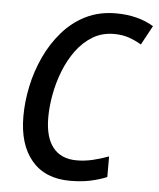

<svg xmlns="http://www.w3.org/2000/svg" viewBox="-53 -769 682 825"><g transform="rotate(5 288.5 -357.0)"><path d="M279 10Q172 10 114 -58.5Q56 -127 56 -249Q56 -312 70 -378.5Q84 -445 112.5 -506.5Q141 -568 184 -617.5Q227 -667 284.5 -695.5Q342 -724 414 -724Q509 -724 577 -683L532 -600Q507 -615 478.5 -625Q450 -635 414 -635Q362 -635 321.5 -610.5Q281 -586 251 -545Q221 -504 201.5 -454Q182 -404 172.5 -352Q163 -300 163 -253Q163 -168 198 -124Q233 -80 300 -80Q335 -80 369 -88Q403 -96 438 -109V-20Q404 -6 365.5 2Q327 10 279 10Z"/></g></svg>

Font: Noto Sans SemiCondensed Medium
Style: Italic
Weight: 500
Width: 4
Italic angle: -12°
Designer: Monotype Design Team
Foundry: Monotype Imaging Inc.
Version: Version 2.013; ttfautohint (v1.8.4.7-5d5b)